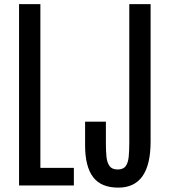

<svg xmlns="http://www.w3.org/2000/svg" viewBox="-20 -879 807 910"><path d="M70.3 0H330.1V-83.5H171.4V-859.4H70.3ZM540.5 10.3C592 10.3 630.4 -8.1 655.8 -44.7C681.2 -81.3 693.8 -135.7 693.8 -208V-859.4H592.8V-204.1C592.8 -178.7 591.9 -156.3 590.1 -137C588.3 -117.6 583.6 -102.5 575.9 -91.8C568.3 -81.1 555.5 -75.7 537.6 -75.7C519.7 -75.7 506.8 -81.2 499 -92.3C491.2 -103.4 486.4 -118 484.6 -136.2C482.8 -154.5 481.9 -174.5 481.9 -196.3V-302.2H383.3V-189.9C383.3 -123.2 395.9 -73.2 421.1 -39.8C446.4 -6.4 486.2 10.3 540.5 10.3Z"/></svg>

Font: Antonio
Style: Regular
Weight: 400
Designer: Vernon Adams
Foundry: Vernon Adams
Version: Version 1.002